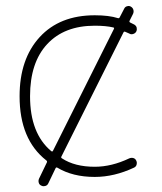

<svg xmlns="http://www.w3.org/2000/svg" viewBox="-20 -608 546 646"><path d="M152.3 -99.6Q156.2 -96.7 158.2 -100.6L363.3 -510.7Q365.2 -514.6 361.3 -515.6Q336.9 -521.5 298.8 -521.5Q196.3 -521.5 138.7 -459.5Q81.1 -397.5 81.1 -284.2Q81.1 -159.2 152.3 -99.6ZM415 -75.2Q421.9 -78.1 428.7 -76.2Q435.5 -74.2 438.5 -67.4Q440.4 -63.5 440.4 -59.6Q440.4 -56.6 439.5 -53.7Q437.5 -46.9 430.7 -43.9Q364.3 -12.7 298.8 -12.7Q224.6 -12.7 172.9 -43.9Q168.9 -45.9 167 -42L142.6 8.8Q139.6 15.6 132.8 17.6Q129.9 18.6 127 18.6Q123 18.6 119.1 16.6Q112.3 13.7 110.4 6.8Q108.4 0 111.3 -6.8L137.7 -61.5Q139.6 -65.4 135.7 -68.4Q45.9 -138.7 45.9 -284.2Q45.9 -409.2 113.3 -482.9Q180.7 -556.6 298.8 -556.6Q346.7 -556.6 377 -546.9Q380.9 -545.9 382.8 -549.8L397.5 -578.1Q400.4 -585 407.2 -586.9Q410.2 -587.9 412.1 -587.9Q417 -587.9 419.9 -585.9Q426.8 -582 428.7 -575.2Q430.7 -568.4 427.7 -561.5L416 -538.1Q414.1 -534.2 418 -532.2L429.7 -526.4Q436.5 -523.4 439.5 -516.6Q440.4 -512.7 440.4 -509.8Q440.4 -505.9 438.5 -502Q435.5 -496.1 428.2 -493.7Q420.9 -491.2 415 -495.1Q406.2 -499 401.4 -501Q397.5 -502.9 395.5 -499L186.5 -81.1Q184.6 -77.1 188.5 -75.2Q231.4 -46.9 298.8 -46.9Q355.5 -46.9 415 -75.2Z"/></svg>

Font: Gen Jyuu Gothic ExtraLight
Style: Regular
Weight: 100
Designer: [Source Han Sans]
Ryoko NISHIZUKA  (kana & ideographs); Paul D. Hunt (Latin, Greek & Cyrillic); Wenlong ZHANG  (bopomofo
Version: Version 1.002.20150607